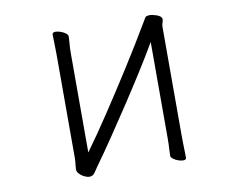

<svg xmlns="http://www.w3.org/2000/svg" viewBox="-78 -813 1157 931"><g transform="rotate(-10 500.0 -347.0)"><path d="M696 -579Q659 -515 614 -444Q569 -373 521 -300Q473 -227 425.5 -157Q378 -87 334 -26Q327 -15 317 -1Q307 13 291 13Q279 13 265 6Q251 -1 241.5 -11.5Q232 -22 232 -32Q232 -39 233 -51L235 -68Q236 -80 236 -87V-588Q236 -606 235.5 -628Q235 -650 234.5 -669.5Q234 -689 234 -697Q234 -708 250 -708Q261 -708 275 -703Q289 -698 299 -690.5Q309 -683 309 -675Q309 -658 307 -639Q305 -620 305 -589V-104Q362 -182 424.5 -276.5Q487 -371 552.5 -474Q618 -577 680 -682Q685 -690 689.5 -698Q694 -706 703 -707Q706 -708 712 -708Q727 -708 747 -701Q767 -694 771 -683Q772 -682 772 -678Q772 -671 768.5 -660.5Q765 -650 765 -641V-106Q765 -89 765.5 -66.5Q766 -44 766.5 -24.5Q767 -5 767 3Q767 14 752 14Q741 14 727 9Q713 4 703 -4Q693 -12 693 -19Q693 -36 694.5 -55Q696 -74 696 -105Z"/></g></svg>

Font: Klee One SemiBold
Style: Regular
Weight: 600
Designer: Fontworks Inc.
Foundry: Fontworks Inc.
Version: Version 1.00;January 12, 2022;FontCreator 13.0.0.2683 64-bit